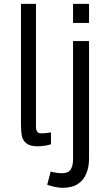

<svg xmlns="http://www.w3.org/2000/svg" viewBox="-20 -726 546 966"><path d="M168.5 10Q132.5 10 113.8 -4Q95 -18 90.2 -41.2Q85.5 -64.5 85.5 -101V-706.5H161V-83Q161 -75.5 166.2 -65.2Q171.5 -55 187 -55Q208.5 -55 236.5 -60V0Q203.5 10 168.5 10ZM428 -610.5H347.5V-706.5H428ZM295.5 219Q277.5 219 255.2 214.2Q233 209.5 217.5 203.5L235 137.5Q267 145.5 293.5 145.5Q323.5 145.5 335.5 126.8Q347.5 108 347.5 77.5V-519.5H428V71.5Q428 114 414.2 147.5Q400.5 181 371.2 200Q342 219 295.5 219Z"/></svg>

Font: Acari Sans
Style: Regular
Weight: 400
Designer: Alfredo Marco Pradil and Stefan Peev (font) & Cristiano Sobral (main changes)
Foundry: Alfredo Marco Pradil and Stefan Peev (font) & Cristiano Sobral (main changes)
Version: Version 1.063; ttfautohint (v1.8.3)